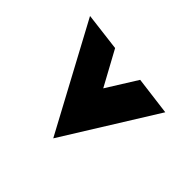

<svg xmlns="http://www.w3.org/2000/svg" viewBox="-128 -648 812 812"><g transform="rotate(-45 277.5 -242.5)"><path d="M23 -243 499 -499 478 -328 322 -243 458 -158 436 14Z"/></g></svg>

Font: Josefin Sans
Style: Bold Italic
Weight: 700
Italic angle: -7°
Designer: Santiago Orozco
Foundry: Typemade
Version: Version 2.000